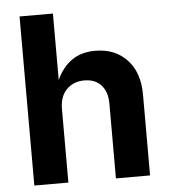

<svg xmlns="http://www.w3.org/2000/svg" viewBox="-52 -775 727 823"><g transform="rotate(-5 311.5 -364.0)"><path d="M209 -315.9V0H62.5V-727.5H206.1V-441.4Q230 -494.6 271 -523.7Q312 -552.7 372.6 -552.7Q457.5 -552.7 509 -498Q560.5 -443.4 560.5 -347.2V0H413.6V-321.8Q413.6 -372.6 387.5 -401.4Q361.3 -430.2 314.9 -430.2Q268.1 -430.2 238.5 -400.1Q209 -370.1 209 -315.9Z"/></g></svg>

Font: Inter
Style: Bold
Weight: 700
Designer: Rasmus Andersson
Foundry: rsms
Version: Version 4.001;git-9221beed3